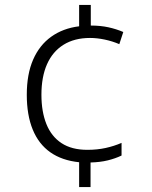

<svg xmlns="http://www.w3.org/2000/svg" viewBox="-20 -744 611 774"><path d="M346 -641Q385 -641 417 -634Q449 -627 477 -615L461 -566Q433 -578 402 -584.5Q371 -591 343 -591Q280 -591 236 -563.5Q192 -536 169.5 -485Q147 -434 147 -362Q147 -294 167 -244Q187 -194 228 -167Q269 -140 332 -140Q372 -140 406 -147.5Q440 -155 470 -168V-117Q445 -105 414.5 -97.5Q384 -90 345 -89V10H299V-90Q230 -97 183 -130Q136 -163 112 -221.5Q88 -280 88 -362Q88 -445 113.5 -503.5Q139 -562 186.5 -596Q234 -630 299 -638V-724H346Z"/></svg>

Font: Noto Sans Georgian Light
Style: Regular
Weight: 300
Version: Version 2.002